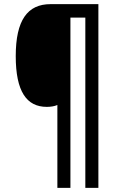

<svg xmlns="http://www.w3.org/2000/svg" viewBox="-20 -780 580 927"><path d="M455 127V-760H224C113 -760 56 -683 56 -509C56 -339 108 -264 206 -264C225 -264 243 -267 257 -273V127H320V-695H392V127Z"/></svg>

Font: Noto Sans Gurmukhi UI Condensed Medium
Style: Regular
Weight: 500
Width: 3
Designer: Jelle Bosma - Monotype Design Team
Foundry: Monotype Imaging Inc.
Version: Version 2.004